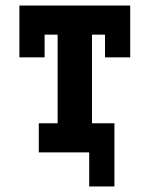

<svg xmlns="http://www.w3.org/2000/svg" viewBox="-20 -550 540 693"><path d="M302 123V0H120V-105H188V-425H141V-343H50V-530H450V-343H359V-425H312V-105H393V123Z"/></svg>

Font: Iosevka Slab Extrabold
Style: Regular
Weight: 800
Monospace: yes
Designer: Belleve Invis
Foundry: Belleve Invis
Version: Version 11.1.1; ttfautohint (v1.8.3)